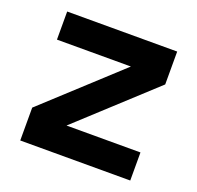

<svg xmlns="http://www.w3.org/2000/svg" viewBox="-102 -662 794 772"><g transform="rotate(20 295.0 -276.0)"><path d="M530.3 -411.1Q530.3 -438.5 530.3 -492.2Q530.3 -492.2 530.3 -492.2Q530.3 -511.7 530.3 -551.8Q373 -551.8 59.6 -551.8Q59.6 -511.7 59.6 -431.6Q165 -431.6 376 -431.6Q270.5 -335 59.6 -140.6Q59.6 -93.8 59.6 0Q216.8 0 530.3 0Q530.3 -40 530.3 -120.1Q424.8 -120.1 213.9 -120.1Q319.3 -216.8 530.3 -411.1Z"/></g></svg>

Font: Seiden_Sans_Regular
Style: Regular
Weight: 400
Designer: Kevin Beronilla
Version: Version 1.0